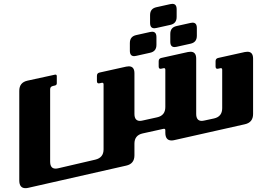

<svg xmlns="http://www.w3.org/2000/svg" viewBox="-20 -731 1421 1002"><path d="M681.6 19C681.6 -10.3 695.8 -28.3 724.6 -34.7L833 -58.6C839.4 -60.1 842.8 -57.6 842.8 -51.3V-38.6C842.8 -11.7 853.5 2 875 2C879.9 2 884.8 1.5 890.6 0L1257.8 -82.5C1286.6 -88.9 1300.8 -106.9 1300.8 -136.2V-424.8C1300.8 -448.7 1291 -460.9 1271.5 -460.9C1267.6 -460.9 1262.7 -460.4 1257.8 -459.5L1119.1 -428.7C1109.4 -426.8 1105 -420.9 1105 -411.1V-384.3C1105 -374.5 1109.4 -370.1 1119.1 -372.6L1129.9 -375C1136.2 -376.5 1139.6 -373.5 1139.6 -367.2V-166.5C1139.6 -137.2 1125.5 -119.1 1096.7 -112.8L1046.9 -102.1C1041.5 -101.1 1037.1 -100.1 1032.7 -100.1C1013.7 -100.1 1003.9 -112.3 1003.9 -136.7V-424.8C1003.9 -448.7 994.1 -460.9 974.6 -460.9C970.7 -460.9 965.8 -460.4 960.9 -459.5L822.3 -428.7C812.5 -426.8 808.1 -420.9 808.1 -411.1V-384.3C808.1 -374.5 812.5 -370.1 822.3 -372.6L833 -375C839.4 -376.5 842.8 -373.5 842.8 -367.2V-172.4C842.8 -143.1 828.6 -125 799.8 -118.7L724.6 -102.1C719.2 -101.1 714.8 -100.1 710.4 -100.1C691.4 -100.1 681.6 -112.3 681.6 -136.7V-348.6C681.6 -372.6 671.9 -384.8 652.3 -384.8C648.4 -384.8 643.6 -384.3 638.7 -383.3L500 -352.5C490.2 -350.6 485.8 -344.7 485.8 -335V-308.1C485.8 -298.3 490.2 -293.9 500 -296.4L510.7 -298.8C517.1 -300.3 520.5 -297.4 520.5 -291V48.3C520.5 77.6 506.3 95.2 477.5 102.1L284.7 147C279.3 148.4 274.4 148.9 270 148.9C251 148.9 241.7 136.7 241.7 112.3V-264.6C241.7 -274.4 246.1 -279.8 255.9 -282.2L266.6 -284.7C272.9 -286.1 276.4 -290 276.4 -296.4V-333.5C276.4 -339.8 272.9 -342.8 266.6 -341.3L123.5 -310.1C94.7 -303.7 80.6 -286.1 80.6 -256.8V210.4C80.6 237.3 91.3 251 112.8 251C117.7 251 122.6 250.5 128.4 249L638.7 133.3C667.5 127 681.6 108.9 681.6 79.6ZM868.7 -553.7C868.7 -576.7 879.4 -590.3 901.9 -595.2L974.1 -611.3C978 -612.3 981.9 -612.8 984.9 -612.8C1000 -612.8 1007.3 -603.5 1007.3 -584.5V-544.4C1007.3 -521.5 996.6 -507.8 974.1 -502.9L901.9 -486.8C897.9 -485.8 894 -485.4 891.1 -485.4C876 -485.4 868.7 -494.6 868.7 -513.7ZM657.7 -506.3C657.7 -529.3 668.5 -543 690.9 -547.9L763.2 -564C767.1 -564.9 771 -565.4 773.9 -565.4C789.1 -565.4 796.4 -556.2 796.4 -537.1V-497.1C796.4 -474.1 785.6 -460.4 763.2 -455.6L690.9 -439.5C687 -438.5 683.1 -438 680.2 -438C665 -438 657.7 -447.3 657.7 -466.3ZM763.2 -651.9C763.2 -674.8 773.9 -688.5 796.4 -693.4L868.7 -709.5C872.6 -710.4 876.5 -710.9 879.4 -710.9C894.5 -710.9 901.9 -701.7 901.9 -682.6V-642.6C901.9 -619.6 891.1 -606 868.7 -601.1L796.4 -585C792.5 -584 788.6 -583.5 785.6 -583.5C770.5 -583.5 763.2 -592.8 763.2 -611.8Z"/></svg>

Font: QTS-Omar 
Style: Regular
Weight: 400
Designer: Mohammed Abd El khaliq
Foundry: QafType Studio
Version: Version 1.001